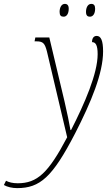

<svg xmlns="http://www.w3.org/2000/svg" viewBox="-158 -729 570 989"><path d="M305 -643C321 -643 332 -658 332 -684C332 -702 325 -709 312 -709C294 -709 285 -689 285 -668C285 -649 293 -643 305 -643ZM170 -643C185 -643 196 -658 196 -684C196 -702 188 -709 176 -709C158 -709 149 -689 149 -668C149 -649 156 -643 170 -643ZM-70 240C48 240 112 184 229 -42C312 -204 373 -352 373 -464C373 -520 362 -544 340 -544C324 -544 316 -531 316 -512C334 -512 345 -498 345 -450C345 -350 278 -196 208 -59H205C199 -93 188 -149 174 -208L96 -536H24L20 -516H30C64 -516 73 -506 84 -463L188 -22C91 162 34 215 -67 215C-92 215 -113 210 -127 202L-138 224C-121 234 -95 240 -70 240Z"/></svg>

Font: Noto Serif Condensed Thin
Style: Italic
Weight: 100
Width: 3
Italic angle: -12°
Designer: Monotype Design Team
Foundry: Monotype Imaging Inc.
Version: Version 2.013